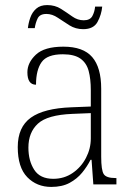

<svg xmlns="http://www.w3.org/2000/svg" viewBox="-20 -727 524 757"><path d="M182 10Q125 10 87.5 -28.5Q50 -67 50 -147Q50 -226 101.5 -263Q153 -300 262 -304L338 -307V-371Q338 -416 329.5 -447.5Q321 -479 297 -496Q273 -513 228 -513Q166 -513 144 -482Q122 -451 122 -393Q88 -393 88 -442Q88 -480 121.5 -511.5Q155 -543 230 -543Q308 -543 343.5 -502Q379 -461 379 -377V-109Q379 -56 389 -40.5Q399 -25 435 -25H439V0H348L341 -97H337Q324 -71 304 -46.5Q284 -22 254.5 -6Q225 10 182 10ZM190 -22Q233 -22 266.5 -45Q300 -68 319 -104.5Q338 -141 338 -181V-281L265 -278Q167 -274 129.5 -239.5Q92 -205 92 -145Q92 -93 115 -57.5Q138 -22 190 -22ZM308 -612Q278 -612 254 -627Q230 -642 208 -657Q186 -672 163 -672Q137 -672 128.5 -654.5Q120 -637 117 -616H90Q92 -636 99.5 -657.5Q107 -679 123 -693Q139 -707 166 -707Q197 -707 220.5 -692Q244 -677 265 -662Q286 -647 310 -647Q335 -647 344 -663.5Q353 -680 355 -701H383Q380 -669 364.5 -640.5Q349 -612 308 -612Z"/></svg>

Font: Noto Serif SemiCondensed ExtraLight
Style: Regular
Weight: 200
Width: 4
Designer: Monotype Design Team
Foundry: Monotype Imaging Inc.
Version: Version 2.014